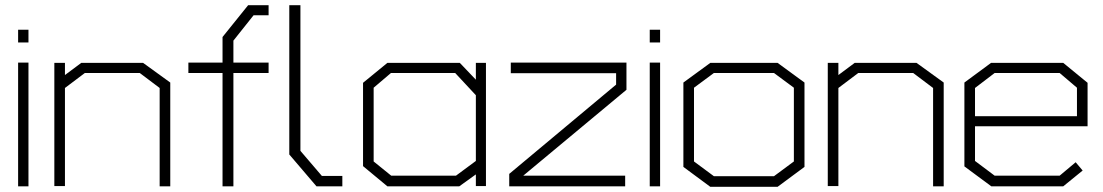

<svg xmlns="http://www.w3.org/2000/svg" viewBox="-20 -720 4263 742"><path d="M50 -556V-605H90V-556ZM50 0V-478H90V0Z M597 0V-380L520 -438H308L231 -380V-1H190V-477H231V-430L294 -477H533L638 -401V0Z M882 -438V0H840V-438H708V-478H840V-577L939 -700H1018V-661H960L882 -563V-478H1018V-438ZM1203 0 1098 -123V-700H1141V-137L1224 -40H1303V0Z M1819 -1V-46L1755 0H1477L1383 -78V-400L1477 -477H1757L1819 -412V-477H1858V-1ZM1819 -352 1739 -438H1491L1424 -381V-96L1492 -41H1742L1819 -98Z M2002 -41H2396V0H1948V-48L2361 -393V-437H1954V-478H2401V-373Z M2491 -556V-605H2531V-556ZM2491 0V-478H2531V0Z M2985 2H2725L2621 -75V-401L2725 -477H2985L3089 -401V-75ZM3048 -381 2971 -438H2739L2662 -381V-96L2739 -39H2971L3048 -96Z M3586 0V-380L3509 -438H3297L3220 -380V-1H3179V-477H3220V-430L3283 -477H3522L3627 -401V0Z M3748 -232V-98L3824 -41H4075L4137 -93L4164 -61L4089 0H3811L3707 -77V-401L3810 -477H4089L4183 -400V-232ZM4142 -381 4075 -438H3824L3748 -380V-271H4142Z"/></svg>

Font: Turret Road Light
Style: Regular
Weight: 300
Designer: Noponies
Foundry: Noponies
Version: Version 1.001; ttfautohint (v1.8)